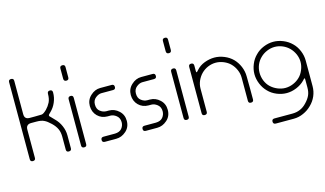

<svg xmlns="http://www.w3.org/2000/svg" viewBox="-95 -943 2448 1445"><g transform="rotate(-15 1129.5 -220.0)"><path d="M360.4 -19.5Q360.4 0 339.8 0Q320.3 0 320.3 -19.5Q320.3 -59.6 320.3 -70.3Q320.3 -80.1 320.3 -120.1Q320.3 -155.3 308.6 -180.7Q296.9 -207 270.5 -232.4Q242.2 -259.8 220.7 -269.5Q200.2 -280.3 160.2 -280.3Q150.4 -280.3 139.6 -280.3Q129.9 -280.3 120.1 -280.3Q99.6 -280.3 89.8 -269.5Q80.1 -259.8 80.1 -240.2Q80.1 -219.7 80.1 -139.6Q80.1 -59.6 80.1 -19.5Q80.1 0 59.6 0Q40 0 40 -19.5Q40 -59.6 40 -320.3Q40 -580.1 40 -620.1Q40 -639.6 59.6 -639.6Q80.1 -639.6 80.1 -620.1Q80.1 -580.1 80.1 -480.5Q80.1 -379.9 80.1 -360.4Q80.1 -339.8 89.8 -330.1Q99.6 -320.3 120.1 -320.3Q129.9 -320.3 139.6 -320.3Q150.4 -320.3 160.2 -320.3Q200.2 -320.3 213.9 -321.3Q227.5 -322.3 252.9 -346.7Q274.4 -369.1 287.1 -394.5Q299.8 -419.9 299.8 -460Q299.8 -480.5 320.3 -480.5Q339.8 -480.5 339.8 -460Q339.8 -419.9 324.2 -383.8Q309.6 -348.6 280.3 -320.3Q276.4 -316.4 274.4 -314.5Q272.5 -312.5 268.6 -308.6Q264.6 -304.7 264.6 -299.8Q264.6 -294.9 268.6 -292Q276.4 -284.2 278.3 -282.2Q280.3 -280.3 299.8 -259.8Q329.1 -231.4 344.7 -194.3Q360.4 -158.2 360.4 -120.1Q360.4 -82 360.4 -71.3Q360.4 -59.6 360.4 -19.5Z M479.5 -200.2Q479.5 -172.9 479.5 -137.7Q479.5 -120.1 479.5 -99.6Q479.5 -40 479.5 -19.5Q479.5 0 460 0Q439.5 0 439.5 -19.5Q439.5 -40 439.5 -99.6Q439.5 -160.2 439.5 -200.2Q439.5 -240.2 439.5 -299.8Q439.5 -360.4 439.5 -379.9Q439.5 -400.4 460 -400.4Q479.5 -400.4 479.5 -379.9Q479.5 -360.4 479.5 -299.8Q480.5 -240.2 479.5 -200.2ZM479.5 -540Q479.5 -519.5 460 -519.5Q439.5 -519.5 439.5 -540Q439.5 -559.6 439.5 -580.1Q439.5 -599.6 439.5 -620.1Q439.5 -639.6 460 -639.6Q479.5 -639.6 479.5 -620.1Q479.5 -599.6 479.5 -580.1Q479.5 -559.6 479.5 -540Z M780.3 -110.4Q780.3 -143.6 756.8 -162.1Q734.4 -179.7 710.9 -179.7Q700.2 -179.7 700.2 -179.7Q700.2 -179.7 689.5 -179.7Q642.6 -179.7 611.3 -210.9Q581.1 -241.2 580.1 -289.1Q580.1 -336.9 614.3 -368.2Q648.4 -400.4 690.4 -400.4Q730.5 -400.4 735.4 -400.4Q740.2 -400.4 780.3 -400.4Q799.8 -400.4 799.8 -379.9Q799.8 -360.4 780.3 -360.4Q740.2 -360.4 735.4 -360.4Q729.5 -360.4 689.5 -360.4Q667 -360.4 643.6 -341.8Q620.1 -323.2 620.1 -290Q620.1 -253.9 642.6 -237.3Q665 -219.7 690.4 -219.7Q700.2 -219.7 700.2 -219.7Q701.2 -219.7 710 -219.7Q753.9 -219.7 787.1 -188.5Q820.3 -158.2 820.3 -110.4Q820.3 -60.5 785.2 -30.3Q751 0 709 0Q668.9 0 665 0Q660.2 0 620.1 0Q599.6 0 599.6 -19.5Q599.6 -40 620.1 -40Q660.2 -40 665 -40Q669.9 -40 710 -40Q745.1 -41 762.7 -61.5Q780.3 -83 780.3 -110.4Z M1099.6 -110.4Q1099.6 -143.6 1076.2 -162.1Q1053.7 -179.7 1030.3 -179.7Q1019.5 -179.7 1019.5 -179.7Q1019.5 -179.7 1008.8 -179.7Q961.9 -179.7 930.7 -210.9Q900.4 -241.2 899.4 -289.1Q899.4 -336.9 933.6 -368.2Q967.8 -400.4 1009.8 -400.4Q1049.8 -400.4 1054.7 -400.4Q1059.6 -400.4 1099.6 -400.4Q1119.1 -400.4 1119.1 -379.9Q1119.1 -360.4 1099.6 -360.4Q1059.6 -360.4 1054.7 -360.4Q1048.8 -360.4 1008.8 -360.4Q986.3 -360.4 962.9 -341.8Q939.5 -323.2 939.5 -290Q939.5 -253.9 961.9 -237.3Q984.4 -219.7 1009.8 -219.7Q1019.5 -219.7 1019.5 -219.7Q1020.5 -219.7 1029.3 -219.7Q1073.2 -219.7 1106.4 -188.5Q1139.6 -158.2 1139.6 -110.4Q1139.6 -60.5 1104.5 -30.3Q1070.3 0 1028.3 0Q988.3 0 984.4 0Q979.5 0 939.5 0Q918.9 0 918.9 -19.5Q918.9 -40 939.5 -40Q979.5 -40 984.4 -40Q989.3 -40 1029.3 -40Q1064.5 -41 1082 -61.5Q1099.6 -83 1099.6 -110.4Z M1278.3 -200.2Q1278.3 -172.9 1278.3 -137.7Q1278.3 -120.1 1278.3 -99.6Q1278.3 -40 1278.3 -19.5Q1278.3 0 1258.8 0Q1238.3 0 1238.3 -19.5Q1238.3 -40 1238.3 -99.6Q1238.3 -160.2 1238.3 -200.2Q1238.3 -240.2 1238.3 -299.8Q1238.3 -360.4 1238.3 -379.9Q1238.3 -400.4 1258.8 -400.4Q1278.3 -400.4 1278.3 -379.9Q1278.3 -360.4 1278.3 -299.8Q1279.3 -240.2 1278.3 -200.2ZM1278.3 -540Q1278.3 -519.5 1258.8 -519.5Q1238.3 -519.5 1238.3 -540Q1238.3 -559.6 1238.3 -580.1Q1238.3 -599.6 1238.3 -620.1Q1238.3 -639.6 1258.8 -639.6Q1278.3 -639.6 1278.3 -620.1Q1278.3 -599.6 1278.3 -580.1Q1278.3 -559.6 1278.3 -540Z M1779.3 -19.5Q1779.3 0 1758.8 0Q1739.3 0 1739.3 -19.5Q1739.3 -59.6 1739.3 -110.4Q1739.3 -160.2 1739.3 -200.2Q1739.3 -231.4 1726.6 -260.7Q1713.9 -291 1691.4 -313.5Q1670.9 -334 1640.6 -346.7Q1609.4 -359.4 1579.1 -359.4Q1547.9 -359.4 1517.6 -346.7Q1488.3 -334 1466.8 -312.5Q1445.3 -291 1431.6 -260.7Q1418.9 -230.5 1418.9 -200.2Q1418.9 -160.2 1418.9 -110.4Q1418.9 -59.6 1418.9 -19.5Q1418.9 0 1398.4 0Q1378.9 0 1378.9 -19.5Q1378.9 -59.6 1378.9 -110.4Q1378.9 -162.1 1378.9 -200.2Q1378.9 -221.7 1378.9 -291Q1378.9 -360.4 1378.9 -379.9Q1378.9 -400.4 1398.4 -400.4Q1418.9 -400.4 1418.9 -379.9Q1418.9 -360.4 1418.9 -355.5Q1418.9 -350.6 1418.9 -339.8Q1418.9 -320.3 1427.7 -330.1Q1436.5 -339.8 1437.5 -340.8Q1462.9 -370.1 1502 -384.8Q1541 -399.4 1579.1 -399.4Q1617.2 -399.4 1655.3 -383.8Q1693.4 -368.2 1720.7 -340.8Q1747.1 -313.5 1762.7 -276.4Q1778.3 -238.3 1778.3 -200.2Q1778.3 -162.1 1779.3 -110.4Q1779.3 -59.6 1779.3 -19.5Z M2238.3 -200.2Q2238.3 -172.9 2238.3 -132.8Q2238.3 -92.8 2238.3 0Q2238.3 40 2222.7 76.2Q2207 112.3 2178.7 139.6Q2150.4 168 2114.3 183.6Q2078.1 200.2 2038.1 200.2Q1998 200.2 1958 200.2Q1918 200.2 1898.4 200.2Q1877.9 200.2 1877.9 179.7Q1877.9 160.2 1898.4 160.2Q1918 160.2 1961.9 160.2Q2004.9 160.2 2038.1 160.2Q2073.2 160.2 2100.6 147.5Q2127.9 135.7 2150.4 111.3Q2174.8 85.9 2186.5 60.5Q2198.2 35.2 2198.2 0Q2198.2 -19.5 2198.2 -30.3Q2198.2 -40 2198.2 -59.6Q2198.2 -80.1 2189.5 -69.3Q2180.7 -59.6 2179.7 -58.6Q2152.3 -31.2 2114.3 -15.6Q2076.2 0 2038.1 0Q2000 0 1961.9 -15.6Q1923.8 -31.2 1897.5 -58.6Q1870.1 -85.9 1854.5 -124Q1838.9 -162.1 1838.9 -200.2Q1838.9 -238.3 1854.5 -276.4Q1870.1 -314.5 1897.5 -340.8Q1923.8 -368.2 1961.9 -383.8Q2000 -399.4 2038.1 -399.4Q2076.2 -399.4 2114.3 -383.8Q2152.3 -368.2 2179.7 -340.8Q2207 -314.5 2222.7 -276.4Q2238.3 -238.3 2238.3 -200.2ZM1878.9 -200.2Q1878.9 -168.9 1890.6 -138.7Q1903.3 -107.4 1924.8 -86.9Q1947.3 -65.4 1977.5 -52.7Q2007.8 -40 2038.1 -40Q2069.3 -40 2099.6 -52.7Q2129.9 -65.4 2151.4 -86.9Q2172.9 -107.4 2185.5 -138.7Q2198.2 -168.9 2198.2 -200.2Q2198.2 -230.5 2185.5 -260.7Q2171.9 -291 2150.4 -312.5Q2128.9 -334 2099.6 -346.7Q2069.3 -359.4 2038.1 -359.4Q2007.8 -359.4 1977.5 -346.7Q1947.3 -334 1925.8 -312.5Q1903.3 -291 1890.6 -260.7Q1878.9 -231.4 1878.9 -200.2Z"/></g></svg>

Font: Demofont
Style: Regular
Weight: 400
Version: Version 1.0